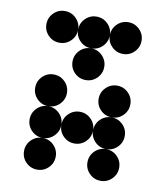

<svg xmlns="http://www.w3.org/2000/svg" viewBox="-78 -749 704 815"><g transform="rotate(10 273.5 -342.0)"><path d="M205.1 -615.2Q205.1 -586.9 185.1 -566.9Q165 -546.9 136.7 -546.9Q108.4 -546.9 88.4 -566.9Q68.4 -586.9 68.4 -615.2Q68.4 -643.6 88.4 -663.6Q108.4 -683.6 136.7 -683.6Q165 -683.6 185.1 -663.6Q205.1 -643.6 205.1 -615.2ZM341.8 -615.2Q341.8 -586.9 321.8 -566.9Q301.8 -546.9 273.4 -546.9Q245.1 -546.9 225.1 -566.9Q205.1 -586.9 205.1 -615.2Q205.1 -643.6 225.1 -663.6Q245.1 -683.6 273.4 -683.6Q301.8 -683.6 321.8 -663.6Q341.8 -643.6 341.8 -615.2ZM478.5 -615.2Q478.5 -586.9 458.5 -566.9Q438.5 -546.9 410.2 -546.9Q381.8 -546.9 361.8 -566.9Q341.8 -586.9 341.8 -615.2Q341.8 -643.6 361.8 -663.6Q381.8 -683.6 410.2 -683.6Q438.5 -683.6 458.5 -663.6Q478.5 -643.6 478.5 -615.2ZM341.8 -478.5Q341.8 -450.2 321.8 -430.2Q301.8 -410.2 273.4 -410.2Q245.1 -410.2 225.1 -430.2Q205.1 -450.2 205.1 -478.5Q205.1 -506.8 225.1 -526.9Q245.1 -546.9 273.4 -546.9Q301.8 -546.9 321.8 -526.9Q341.8 -506.8 341.8 -478.5ZM205.1 -341.8Q205.1 -313.5 185.1 -293.5Q165 -273.4 136.7 -273.4Q108.4 -273.4 88.4 -293.5Q68.4 -313.5 68.4 -341.8Q68.4 -370.1 88.4 -390.1Q108.4 -410.2 136.7 -410.2Q165 -410.2 185.1 -390.1Q205.1 -370.1 205.1 -341.8ZM478.5 -341.8Q478.5 -313.5 458.5 -293.5Q438.5 -273.4 410.2 -273.4Q381.8 -273.4 361.8 -293.5Q341.8 -313.5 341.8 -341.8Q341.8 -370.1 361.8 -390.1Q381.8 -410.2 410.2 -410.2Q438.5 -410.2 458.5 -390.1Q478.5 -370.1 478.5 -341.8ZM205.1 -205.1Q205.1 -176.8 185.1 -156.7Q165 -136.7 136.7 -136.7Q108.4 -136.7 88.4 -156.7Q68.4 -176.8 68.4 -205.1Q68.4 -233.4 88.4 -253.4Q108.4 -273.4 136.7 -273.4Q165 -273.4 185.1 -253.4Q205.1 -233.4 205.1 -205.1ZM341.8 -205.1Q341.8 -176.8 321.8 -156.7Q301.8 -136.7 273.4 -136.7Q245.1 -136.7 225.1 -156.7Q205.1 -176.8 205.1 -205.1Q205.1 -233.4 225.1 -253.4Q245.1 -273.4 273.4 -273.4Q301.8 -273.4 321.8 -253.4Q341.8 -233.4 341.8 -205.1ZM478.5 -205.1Q478.5 -176.8 458.5 -156.7Q438.5 -136.7 410.2 -136.7Q381.8 -136.7 361.8 -156.7Q341.8 -176.8 341.8 -205.1Q341.8 -233.4 361.8 -253.4Q381.8 -273.4 410.2 -273.4Q438.5 -273.4 458.5 -253.4Q478.5 -233.4 478.5 -205.1ZM205.1 -68.4Q205.1 -40 185.1 -20Q165 0 136.7 0Q108.4 0 88.4 -20Q68.4 -40 68.4 -68.4Q68.4 -96.7 88.4 -116.7Q108.4 -136.7 136.7 -136.7Q165 -136.7 185.1 -116.7Q205.1 -96.7 205.1 -68.4ZM478.5 -68.4Q478.5 -40 458.5 -20Q438.5 0 410.2 0Q381.8 0 361.8 -20Q341.8 -40 341.8 -68.4Q341.8 -96.7 361.8 -116.7Q381.8 -136.7 410.2 -136.7Q438.5 -136.7 458.5 -116.7Q478.5 -96.7 478.5 -68.4Z"/></g></svg>

Font: DatDot
Style: Bold
Weight: 700
Designer: GGBot
Version: 1.00